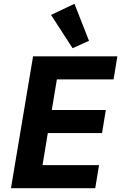

<svg xmlns="http://www.w3.org/2000/svg" viewBox="-20 -996 641 1016"><path d="M38 0 155 -698H601L581 -576H281L254 -414H540L520 -292H233L205 -122H504L484 0ZM250 -917 374 -976 451 -780 364 -741Z"/></svg>

Font: IBM Plex Mono
Style: Bold Italic
Weight: 700
Italic angle: -9°
Monospace: yes
Designer: Mike Abbink, Paul van der Laan, Pieter van Rosmalen
Foundry: Bold Monday
Version: Version 2.3